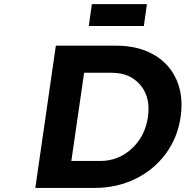

<svg xmlns="http://www.w3.org/2000/svg" viewBox="-20 -925 913 945"><path d="M153.8 0 254.9 -700.2H551.8Q659.2 -700.2 736.6 -656Q814 -611.8 848.9 -532Q883.8 -452.1 869.1 -350.1Q854.5 -248 795.9 -168.5Q737.3 -88.9 645.8 -44.4Q554.2 0 444.8 0ZM331.1 -132.8H474.1Q562.5 -132.8 628.4 -193.4Q694.3 -253.9 708 -349.1Q722.2 -444.8 671.4 -505.9Q620.6 -566.9 529.8 -566.9H394ZM417 -796.9 432.1 -904.8H703.1L688 -796.9Z"/></svg>

Font: Trueno SemiBold
Style: Italic
Weight: 600
Designer: Julieta Ulanovsky
Foundry: Julieta Ulanovsky
Version: Version 3.001b | FøM Fix